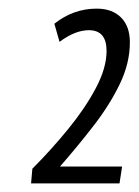

<svg xmlns="http://www.w3.org/2000/svg" viewBox="-20 -793 322 445"><path d="M52 -368 55 -402Q99 -446 138.5 -494.5Q178 -543 202.5 -589.5Q227 -636 227 -675Q227 -723 186 -723Q154 -723 118 -696L106 -738Q150 -773 204 -773Q240 -773 260.5 -752.5Q281 -732 281 -695Q281 -647 258 -599Q235 -551 198 -503Q161 -455 119 -407H263L257 -368Z"/></svg>

Font: Georama SemiCondensed
Style: Italic
Weight: 400
Width: 4
Italic angle: -9°
Designer: Jean-Baptiste Levee
Foundry: Production Type
Version: Version 1.000